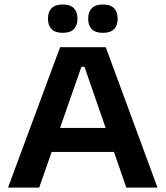

<svg xmlns="http://www.w3.org/2000/svg" viewBox="-20 -854 754 874"><path d="M16.5 0 253.5 -639H461.5L697 0H555L364.5 -550H350.5L158.5 0ZM183.5 -162.5V-271.5H529.5V-162.5ZM265 -704.5Q231.5 -704.5 215 -721.2Q198.5 -738 198.5 -767.5V-770.5Q198.5 -800 215 -816.8Q231.5 -833.5 265 -833.5Q299.5 -833.5 316 -816.8Q332.5 -800 332.5 -770.5V-767.5Q332.5 -738 316 -721.2Q299.5 -704.5 265 -704.5ZM448.5 -704.5Q414 -704.5 397.8 -721.2Q381.5 -738 381.5 -767.5V-770.5Q381.5 -800 398 -816.8Q414.5 -833.5 448.5 -833.5Q482.5 -833.5 499 -816.8Q515.5 -800 515.5 -770.5V-767.5Q515.5 -738 499 -721.2Q482.5 -704.5 448.5 -704.5Z"/></svg>

Font: Anek Gujarati SemiExpanded SemiBold
Style: Regular
Weight: 600
Width: 6
Designer: Mrunmayee Ghaisas (Gujarati), Yesha Goshar (Latin)
Foundry: Ek Type
Version: Version 1.003